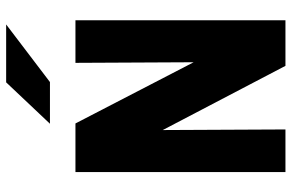

<svg xmlns="http://www.w3.org/2000/svg" viewBox="-186 -786 971 640"><g transform="rotate(-90 300.0 -465.5)"><path d="M47 0V-700H209L413 -306L411 -700H553V0H401L187 -409L189 0ZM208 -785 346 -931H539L347 -785Z"/></g></svg>

Font: Red Hat Mono
Style: Regular
Weight: 300
Monospace: yes
Designer: Pentagram, MCKL
Foundry: Pentagram, MCKL
Version: Version 1.023